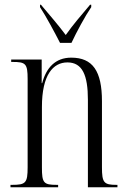

<svg xmlns="http://www.w3.org/2000/svg" viewBox="-20 -786 536 806"><path d="M232 -606H280C301 -651 337 -718 363 -756V-766H358C321 -722 287 -683 256 -639C224 -682 188 -723 152 -766H148V-756C173 -718 209 -651 232 -606ZM24 0H224V-10H218C163 -10 156 -18 156 -83V-337C156 -472 203 -524 263 -524C326 -524 349 -470 349 -367V0H473V-10H469C416 -10 408 -19 408 -84V-361C408 -488 369 -544 279 -544C212 -544 174 -501 157 -437H155V-536H27V-526H32C88 -526 96 -519 96 -454V-84C96 -18 88 -10 31 -10H24Z"/></svg>

Font: Noto Serif Display ExtraCondensed Light
Style: Regular
Weight: 300
Width: 2
Designer: Monotype Design Team
Foundry: Monotype Imaging Inc.
Version: Version 2.009